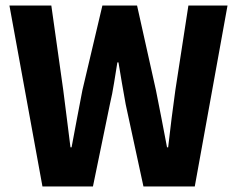

<svg xmlns="http://www.w3.org/2000/svg" viewBox="-20 -672 853 692"><path d="M133 0 14 -652H165L208 -347Q214 -296 221 -244.5Q228 -193 234 -141H238Q248 -193 257.5 -245Q267 -297 277 -347L349 -652H474L542 -347Q552 -298 562 -245.5Q572 -193 582 -141H586Q592 -193 598.5 -245.5Q605 -298 612 -347L659 -652H800L682 0H497L433 -296Q426 -334 419.5 -372.5Q413 -411 407 -447H403Q397 -411 391 -372.5Q385 -334 376 -296L315 0Z"/></svg>

Font: Mada
Style: Bold
Weight: 700
Designer: Khaled Hosny
Version: Version 1.5